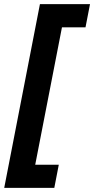

<svg xmlns="http://www.w3.org/2000/svg" viewBox="-28 -682 451 919"><path d="M163.1 -662.1H402.8L381.3 -551.3H268.6L140.6 106.4H253.4L231.9 217.3H-7.8Z"/></svg>

Font: PT Astra Sans
Style: Bold Italic
Weight: 700
Italic angle: -16°
Designer: A.Korolkova, I. Chaeva
Foundry: ParaType Ltd
Version: Version 1.002W